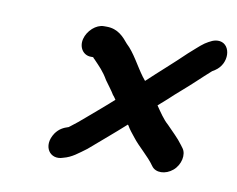

<svg xmlns="http://www.w3.org/2000/svg" viewBox="-54 -582 660 534"><g transform="rotate(10 276.5 -315.0)"><path d="M181 -409H187C189 -408 189 -406 192 -404C209 -386 220 -376 234 -352C243 -339 253 -327 260 -315C264 -311 266 -307 269 -303C259 -294 248 -284 235 -273L200 -243C189 -233 167 -215 156 -207C155 -207 155 -207 155 -206C139 -201 128 -195 118 -181C92 -142 118 -106 154 -119C178 -125 194 -139 216 -155C247 -182 283 -212 315 -241L317 -239C323 -228 331 -219 338 -210C358 -184 383 -166 402 -139C414 -122 442 -123 462 -140C482 -157 488 -187 476 -203L470 -211C457 -229 440 -244 425 -260C411 -272 398 -292 387 -308L413 -331C423 -341 434 -350 444 -359C472 -383 494 -405 520 -428L528 -433C563 -456 560 -509 527 -514C511 -516 499 -508 486 -500C473 -491 457 -475 445 -465C412 -433 375 -401 341 -369L333 -379C313 -406 296 -441 273 -462C259 -479 242 -499 210 -499H202C180 -499 157 -478 151 -454C145 -430 159 -409 181 -409Z"/></g></svg>

Font: Electronic
Style: CircIt
Weight: 900
Version: Version 1.011